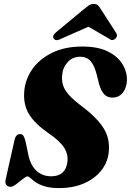

<svg xmlns="http://www.w3.org/2000/svg" viewBox="-20 -948 667 978"><path d="M281.5 10Q236 10 207.2 1Q178.5 -8 161.8 -19.8Q145 -31.5 135.8 -40.5Q126.5 -49.5 120 -49.5Q112.5 -49.5 96.2 -36.2Q80 -23 62.8 -9.8Q45.5 3.5 34.5 3.5Q20.5 3.5 12.8 -5Q5 -13.5 8.5 -32.5L52.5 -228.5Q55.5 -245 62.2 -255Q69 -265 81 -265Q93.5 -265 99 -257Q104.5 -249 110 -228L125.5 -154.5Q137 -103.5 167.2 -76.8Q197.5 -50 240.5 -50Q313 -50 323 -121Q329 -159 307.8 -194Q286.5 -229 228.5 -268.5Q160.5 -315 130 -362.8Q99.5 -410.5 103 -475Q106 -538 142 -591.8Q178 -645.5 243.5 -678.2Q309 -711 400 -711Q479 -711 529.5 -685.8Q580 -660.5 604 -621Q628 -581.5 626.5 -538Q625 -500.5 605.5 -475.8Q586 -451 552 -451Q526.5 -451 510.8 -467.8Q495 -484.5 484.5 -520.5L472.5 -569Q460.5 -615.5 441 -637.2Q421.5 -659 389 -659Q349 -659 324 -630.8Q299 -602.5 296.5 -563.5Q292.5 -521 314 -487Q335.5 -453 387 -414.5Q448 -369 481.5 -330.2Q515 -291.5 526.8 -254Q538.5 -216.5 534 -174Q529 -121.5 496.2 -80Q463.5 -38.5 408.5 -14.2Q353.5 10 281.5 10ZM293.5 -751.5Q266.5 -736.5 255 -749.5Q242.5 -764 266 -784L406 -900Q421 -912.5 432 -920.2Q443 -928 457.5 -928Q472 -928 479.5 -920.5Q487 -913 494.5 -900L572.5 -779Q577.5 -769.5 574.8 -761.8Q572 -754 566 -749.5Q550.5 -737.5 534.5 -751.5L430.5 -812Z"/></svg>

Font: Fraunces 144pt Soft Black
Style: Italic
Weight: 900
Italic angle: -16°
Version: Version 1.000;[b76b70a41]